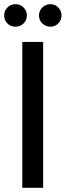

<svg xmlns="http://www.w3.org/2000/svg" viewBox="-34 -901 315 921"><path d="M73 0V-700H173V0ZM40 -773Q17 -773 1.5 -788.5Q-14 -804 -14 -827Q-14 -849 1.5 -865Q17 -881 40 -881Q63 -881 79 -865Q95 -849 95 -827Q95 -804 79 -788.5Q63 -773 40 -773ZM208 -773Q185 -773 169 -788.5Q153 -804 153 -827Q153 -849 169 -865Q185 -881 208 -881Q230 -881 245.5 -865Q261 -849 261 -827Q261 -804 245.5 -788.5Q230 -773 208 -773Z"/></svg>

Font: DM Sans Medium
Style: Regular
Weight: 500
Designer: Colophon Foundry, Jonny Pinhorn
Foundry: Colophon Foundry
Version: Version 4.004; ttfautohint (v1.8.4.7-5d5b)